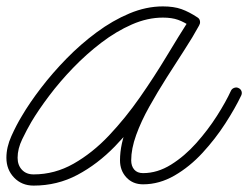

<svg xmlns="http://www.w3.org/2000/svg" viewBox="-22 -555 776 600"><path d="M596 -500Q602 -496 603 -488.5Q604 -481 600 -476Q596 -470 589 -468.5Q582 -467 576 -471Q554 -486 534.5 -493Q515 -500 487 -500Q439 -500 390 -478.5Q341 -457 294.5 -421.5Q248 -386 206.5 -343Q165 -300 131.5 -255.5Q98 -211 76 -174Q62 -150 47.5 -120Q33 -90 33 -62Q33 -39 46.5 -24.5Q60 -10 83 -10Q149 -10 208 -43.5Q267 -77 318.5 -131.5Q370 -186 415 -250.5Q460 -315 498.5 -379Q537 -443 569 -493Q574 -500 581 -501Q588 -502 593 -499Q599 -495 601.5 -489Q604 -483 600 -475Q581 -440 554 -398.5Q527 -357 498.5 -312Q470 -267 444.5 -221.5Q419 -176 403.5 -133Q388 -90 388 -54Q388 -36 397.5 -25Q407 -14 425 -14Q470 -14 512.5 -40.5Q555 -67 591.5 -108Q628 -149 656 -193Q684 -237 700 -272Q703 -278 710 -280.5Q717 -283 723 -280Q730 -277 732.5 -270.5Q735 -264 732 -257Q713 -217 682 -169Q651 -121 611 -77.5Q571 -34 523.5 -6.5Q476 21 425 21Q393 21 373 -0.5Q353 -22 353 -54Q353 -105 376.5 -162Q400 -219 435.5 -277Q471 -335 507.5 -390Q544 -445 569 -492Q573 -499 579.5 -500Q586 -501 592 -497Q598 -494 600.5 -487.5Q603 -481 599 -474Q564 -419 523.5 -352.5Q483 -286 437 -219.5Q391 -153 337 -97.5Q283 -42 220 -8.5Q157 25 83 25Q46 25 22 0Q-2 -25 -2 -62Q-2 -95 13.5 -129.5Q29 -164 46 -192Q70 -233 106 -280Q142 -327 186 -372Q230 -417 280 -454Q330 -491 382.5 -513Q435 -535 487 -535Q521 -535 545 -526.5Q569 -518 596 -500Q596 -500 596 -500Q596 -500 596 -500Z"/></svg>

Font: FRB American Cursive
Style: Italic
Weight: 400
Italic angle: -25°
Version: Version 2.0;Modular Font Editor K font №1